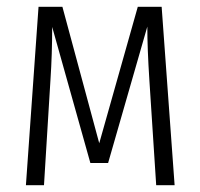

<svg xmlns="http://www.w3.org/2000/svg" viewBox="-20 -543 587 563"><path d="M492 0H438L418 -308Q412 -401 412 -465L297 -65H245L133 -464Q133 -384 128 -309L109 0H56L93 -523H163L271 -123L384 -523H454Z"/></svg>

Font: Fira Sans Extra Condensed Light
Style: Regular
Weight: 300
Width: 1
Designer: Carrois Corporate & Edenspiekermann AG
Foundry: Carrois Corporate GbR & Edenspiekermann AG
Version: Version 4.203